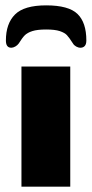

<svg xmlns="http://www.w3.org/2000/svg" viewBox="-20 -696 342 716"><path d="M60 -448H242V0H60ZM302 -545Q302 -531 296 -524.5Q290 -518 280 -518Q272 -518 264 -522.5Q256 -527 252 -534Q238 -556 229.5 -565Q221 -574 203 -580Q185 -586 152 -586Q119 -586 100.5 -580Q82 -574 72.5 -564.5Q63 -555 50 -534Q45 -527 37 -522.5Q29 -518 22 -518Q2 -518 2 -545Q2 -608 36 -642Q70 -676 152 -676Q236 -676 269 -644Q302 -612 302 -545Z"/></svg>

Font: Dashboard
Style: Regular
Weight: 400
Designer: jaiki
Version: Version 1.000